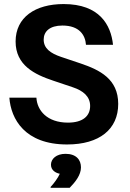

<svg xmlns="http://www.w3.org/2000/svg" viewBox="-20 -682 623 923"><path d="M302.5 12.5C458.3 12.5 548.3 -60.8 548.3 -182.5C548.3 -302.5 459.2 -345.8 368.3 -376.7L274.2 -408.3C222.5 -425.8 190 -449.2 190 -491.7C190 -530.8 219.2 -559.2 280 -559.2C361.7 -559.2 390 -513.3 393.3 -466.7H523.3C513.3 -562.5 458.3 -662.5 285.8 -662.5C150 -662.5 55 -599.2 55 -482.5C55 -368.3 145.8 -324.2 235.8 -294.2L330 -262.5C380 -245.8 413.3 -218.3 413.3 -172.5C413.3 -124.2 378.3 -92.5 306.7 -92.5C205.8 -92.5 158.3 -151.7 155 -212.5H25C32.5 -110 99.2 12.5 302.5 12.5ZM315 220.8C342.5 192.5 369.2 159.2 369.2 122.5C369.2 86.7 346.7 57.5 295 57.5C250.8 57.5 225 81.7 225 110C225 137.5 249.2 150 267.5 153.3C259.2 172.5 239.2 200 223.3 216.7V220.8Z"/></svg>

Font: Familjen Grotesk
Style: Bold
Weight: 700
Designer: Anders Wikstroem, Jonas Baeckman, Matilda Gysing, Kristian Moeller
Foundry: Familjen STHLM AB
Version: Version 2.000